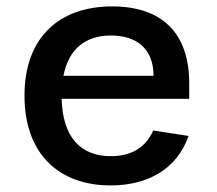

<svg xmlns="http://www.w3.org/2000/svg" viewBox="-20 -552 660 584"><path d="M54.5 -261C54.5 -81.5 161.5 12 316.5 12C426.5 12 517.5 -35.5 553.5 -138.5L446 -155C422.5 -101 376.5 -77 317 -77C224 -77 170.5 -136 167.5 -251.5H555.5V-299C555.5 -455 469 -532.5 321 -532.5C161.5 -532.5 54.5 -439.5 54.5 -261ZM173 -321.5C189 -404.5 241.5 -444 317.5 -444C393 -444 447 -406 447 -321.5Z"/></svg>

Font: Monaspace Neon Medium
Style: Regular
Weight: 500
Designer: Riley Cran & the Lettermatic Team
Foundry: Lettermatic
Version: Version 1.200 (Monaspace Neon)